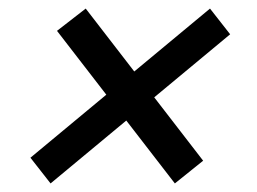

<svg xmlns="http://www.w3.org/2000/svg" viewBox="-20 -564 600 448"><path d="M98 -136 51 -196 470 -544 517 -484ZM388 -136 113 -492 180 -544 454 -189Z"/></svg>

Font: Roboto Serif 20pt Medium
Style: Italic
Weight: 500
Italic angle: -10°
Version: Version 1.008